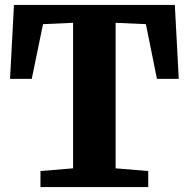

<svg xmlns="http://www.w3.org/2000/svg" viewBox="-20 -763 770 783"><path d="M278 -76.5V-670L155.5 -664.5L109.5 -441.5H21L37 -743H693L709 -441.5H620L575 -664.5L451.5 -670V-76.5L584.5 -65.5V0H145V-65.5Z"/></svg>

Font: Merriweather 20pt Black
Style: Regular
Weight: 900
Version: Version 2.100